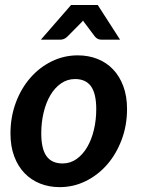

<svg xmlns="http://www.w3.org/2000/svg" viewBox="-20 -743 564 770"><path d="M22 0ZM231 -87.5C202 -87.5 180.5 -97.2 166.5 -116.8C152.5 -136.2 145.5 -166.8 145.5 -208.5C145.5 -237.8 148.7 -265.7 155 -292C161.3 -318.3 170.3 -341.4 182 -361.2C193.7 -381.1 207.9 -396.8 224.8 -408.5C241.6 -420.2 260.3 -426 281 -426C309.7 -426 331 -416.2 345 -396.8C359 -377.2 366 -346.7 366 -305C366 -276 362.8 -248.3 356.5 -222C350.2 -195.7 341.2 -172.6 329.5 -152.8C317.8 -132.9 303.7 -117.1 287 -105.2C270.3 -93.4 251.7 -87.5 231 -87.5ZM219.5 7.5C256.5 7.5 291.3 -0.6 324 -16.8C356.7 -32.9 385.2 -55.1 409.8 -83.2C434.2 -111.4 453.7 -144.6 468 -182.8C482.3 -220.9 489.5 -262 489.5 -306C489.5 -340.3 484.5 -370.8 474.5 -397.5C464.5 -424.2 450.8 -446.7 433.2 -465C415.8 -483.3 394.9 -497.2 370.8 -506.8C346.6 -516.2 320.3 -521 292 -521C255 -521 220.2 -513 187.5 -497C154.8 -481 126.2 -459 101.8 -431C77.2 -403 57.8 -369.8 43.5 -331.5C29.2 -293.2 22 -251.8 22 -207.5C22 -173.2 27 -142.7 37 -116C47 -89.3 60.8 -66.8 78.5 -48.5C96.2 -30.2 117 -16.2 141 -6.8C165 2.8 191.2 7.5 219.5 7.5ZM461.5 -584 372 -723H265L144 -584H223C227.7 -584 232.3 -585 237 -587C241.7 -589 246.2 -592.2 250.5 -596.5L302 -648.5L307.5 -654C309.5 -656 311.3 -658.2 313 -660.5C314.7 -658.2 316.1 -656 317.2 -654C318.4 -652 319.8 -650.2 321.5 -648.5L360.5 -596.5C364.5 -591.8 368.6 -588.6 372.8 -586.8C376.9 -584.9 381.2 -584 385.5 -584Z"/></svg>

Font: Lato
Style: Bold Italic
Weight: 700
Italic angle: -7°
Designer: Lukasz Dziedzic
Foundry: tyPoland Lukasz Dziedzic
Version: Version 2.007; 2014-02-27